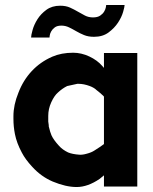

<svg xmlns="http://www.w3.org/2000/svg" viewBox="-20 -750 615 772"><path d="M288 2Q245 2 192 -20Q145 -40 109 -80Q82 -109 68 -136Q47 -175 40 -211Q34 -241 34 -273Q34 -275 34 -278Q34 -280 34 -283Q34 -328 54 -377Q73 -427 107.5 -464Q142 -501 190 -522Q227 -538 274 -538Q307 -538 339 -523Q371 -508 391 -485L398 -477V-537H532V0H398V-45Q386 -35 381 -31Q333 2 288 2ZM176 -242Q182 -217 187 -206Q195 -188 217 -164Q231 -148 254 -137Q271 -130 299 -128Q312 -127 329 -132Q348 -137 360 -145Q384 -160 397 -170L398 -171V-361L397 -363Q385 -375 368 -388H367V-389Q357 -398 341 -404Q317 -413 295 -413Q293 -413 291 -413L250 -404Q230 -394 213 -378Q198 -365 186 -338.5Q174 -312 174 -284Q174 -279 174 -274Q173 -262 176 -247Q176 -247 176 -245ZM358 -602Q335 -602 318 -609Q301 -616 286.5 -624.5Q272 -633 257.5 -640Q243 -647 227 -647Q210 -647 200.5 -640Q191 -633 186 -624Q181 -615 180 -607.5Q179 -600 179 -599H105Q105 -608 111 -629.5Q117 -651 130.5 -672.5Q144 -694 166.5 -710.5Q189 -727 222 -727Q245 -727 261.5 -719.5Q278 -712 292.5 -703.5Q307 -695 321.5 -687.5Q336 -680 354 -680Q372 -680 382.5 -687Q393 -694 398.5 -703Q404 -712 405.5 -720Q407 -728 407 -730H481Q481 -723 475 -702Q469 -681 454.5 -659Q440 -637 416.5 -619.5Q393 -602 358 -602Z"/></svg>

Font: Oxford Sans
Style: Bold
Weight: 700
Designer: Matt McInerney, Pablo Impallari, Rodrigo Fuenzalida
Foundry: Matt McInerney, Pablo Impallari, Rodrigo Fuenzalida
Version: Version 3.000g; ttfautohint (v1.5) -l 8 -r 28 -G 28 -x 14 -D